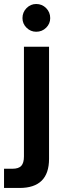

<svg xmlns="http://www.w3.org/2000/svg" viewBox="-64 -765 331 956"><path d="M-43.9 170.9V75.2H-2Q28.8 75.2 42 60.8Q55.2 46.4 55.2 14.2V-532.2H180.2V25.9Q180.2 170.9 33.2 170.9ZM47.9 -674.8Q47.9 -704.1 68.1 -724.6Q88.4 -745.1 116.2 -745.1Q145.5 -745.1 165.8 -724.6Q186 -704.1 186 -674.8Q186 -647 165.8 -627Q145.5 -606.9 116.2 -606.9Q88.4 -606.9 68.1 -627Q47.9 -647 47.9 -674.8Z"/></svg>

Font: Lumene Sans
Style: Bold
Weight: 600
Designer: Deni Anggara
Version: Version 1.003;Glyphs 3.1.2 (3151)